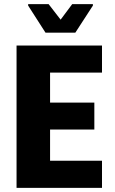

<svg xmlns="http://www.w3.org/2000/svg" viewBox="-20 -908 557 928"><path d="M60 0V-688H473V-557H222V-412H436V-282H222V-131H473V0ZM200 -750 116 -881V-888H215L273 -813L329 -888H429V-881L344 -750Z"/></svg>

Font: Saira Semi Condensed
Style: Bold
Weight: 700
Width: 4
Designer: Hector Gatti with collaboration of the Omnibus-Type team
Foundry: Omnibus-Type
Version: Version 1.001; ttfautohint (v1.8)